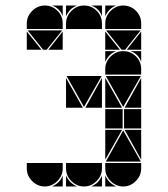

<svg xmlns="http://www.w3.org/2000/svg" viewBox="-20 -677 608 695"><path d="M284 -657Q311 -657 330 -638Q349 -619 349 -592V-572H219V-592Q219 -618 238.5 -637.5Q258 -657 284 -657ZM142 -657Q169 -657 188 -638Q207 -619 207 -592V-572H77V-592Q77 -618 96.5 -637.5Q116 -657 142 -657ZM426 -492Q453 -492 472 -473Q491 -454 491 -427V-407H361V-427Q361 -453 380.5 -472.5Q400 -492 426 -492ZM426 -657Q453 -657 472 -638Q491 -619 491 -592V-572H361V-592Q361 -618 380.5 -637.5Q400 -657 426 -657ZM426 -2Q400 -2 380.5 -21.5Q361 -41 361 -67V-87H491V-67Q491 -41 471.5 -21.5Q452 -2 426 -2ZM142 -2Q116 -2 96.5 -21.5Q77 -41 77 -67V-87H207V-67Q207 -41 187.5 -21.5Q168 -2 142 -2ZM284 -2Q258 -2 238.5 -21.5Q219 -41 219 -67V-87H349V-67Q349 -41 329.5 -21.5Q310 -2 284 -2ZM363 -92 426 -205 490 -92ZM348 -402 284 -290 221 -402ZM490 -402 426 -290 363 -402ZM489 -567 433 -497H420L364 -567ZM424 -212H361V-282H424ZM491 -212H429V-282H491ZM361 -287V-395L422 -287ZM219 -287V-395L280 -287ZM361 -207H422L361 -99ZM349 -287H289L349 -395ZM491 -207V-99L431 -207ZM361 -497V-563L414 -497ZM491 -497H439L491 -563ZM219 -42Q231 -14 259 -2H219ZM361 -42Q373 -14 401 -2H361ZM361 -492H401Q387 -487 377 -477Q367 -467 361 -453ZM310 -2Q324 -8 334 -18Q344 -28 349 -42V-2ZM361 -657H401Q387 -652 377 -642Q367 -632 361 -618ZM168 -2Q182 -8 192 -18Q202 -28 207 -42V-2ZM219 -657H259Q245 -652 235 -642Q225 -632 219 -618ZM349 -657V-618Q339 -647 310 -657ZM491 -492V-453Q481 -482 452 -492ZM207 -657V-618Q197 -647 168 -657ZM491 -287H431L491 -395ZM205 -567 149 -497H136L80 -567ZM77 -497V-563L130 -497ZM207 -497H155L207 -563Z"/></svg>

Font: CAT DyFa
Style: Regular
Weight: 400
Designer: Peter Wiegel
Foundry: Peter Wiegel
Version: Version 1.001; ttfautohint (v1.3)